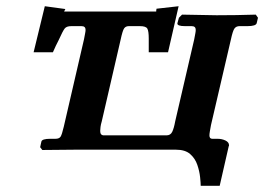

<svg xmlns="http://www.w3.org/2000/svg" viewBox="-20 -481 849 617"><path d="M394 -397Q384 -397 379 -390Q374 -383 368 -355L307 -91Q304 -81 303 -73Q302 -65 302 -60Q302 -46 314 -46H515Q528 -46 533.5 -57.5Q539 -69 543 -91L604 -354Q606 -365 607.5 -372.5Q609 -380 609 -385Q609 -397 596 -397H575Q549 -397 550 -406L555 -424L565 -434L676 -432Q704 -432 739 -432.5Q774 -433 802 -434L809 -424L805 -407Q803 -397 775 -397H750Q739 -397 733.5 -389.5Q728 -382 722 -354L658 -79Q656 -68 654.5 -59.5Q653 -51 653 -46Q653 -35 662 -35H679Q693 -35 704.5 -29.5Q716 -24 716 -14Q716 -12 715 -11L686 116H625Q625 107 623 88Q621 69 614 48.5Q607 28 591 14Q575 0 545 0H223L116 1L109 -8L113 -26Q115 -35 142 -35H158Q170 -35 174.5 -41.5Q179 -48 185 -74L250 -355Q252 -366 253.5 -373.5Q255 -381 255 -385Q255 -397 242 -397H209Q194 -397 188 -389.5Q182 -382 168 -351Q164 -344 159.5 -334Q155 -324 150 -313H88L124 -461L190 -452L186 -444H482Q482 -444 482 -446.5Q482 -449 483 -453L554 -461L520 -313H458V-357Q458 -381 453.5 -389Q449 -397 430 -397Z"/></svg>

Font: Libertinus Serif Semibold Italic
Style: Regular
Weight: 600
Italic angle: -11.5°
Designer: Philipp H. Poll, Khaled Hosny
Foundry: Caleb Maclennan
Version: Version 7.051;RELEASE